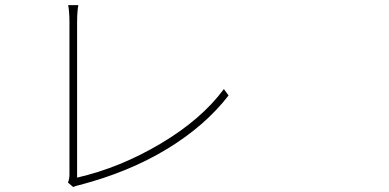

<svg xmlns="http://www.w3.org/2000/svg" viewBox="-20 -747 1540 760"><path d="M269.5 -6.8 249 -24.4Q254.9 -38.1 254.9 -56.6V-658.2Q254.9 -699.2 250 -726.6H290Q285.2 -699.2 285.2 -659.2V-43.9Q455.1 -83 616.2 -178.7Q777.3 -274.4 866.2 -394.5L884.8 -369.1Q791 -248 640.1 -156.7Q489.3 -65.4 294.9 -14.6Q281.2 -11.7 269.5 -6.8Z"/></svg>

Font: Bpmf Zihi Sans ExtraLight
Style: ExtraLight
Weight: 250
Foundry: But Ko
Version: Version 1.320